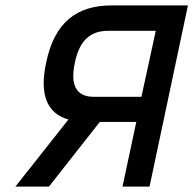

<svg xmlns="http://www.w3.org/2000/svg" viewBox="-20 -690 715 710"><path d="M675 -670H393C263 -670 182 -607 151 -460C125 -341 153 -271 233 -248L37 0H161L349 -239H484L433 0H533ZM257 -459C274 -541 315 -576 379 -576H556L503 -332H327C261 -332 239 -376 257 -459Z"/></svg>

Font: LT Wave Mono Medium
Style: Italic
Weight: 500
Designer: Daniel Lyons
Version: Version 2.5 (Glyphs App)